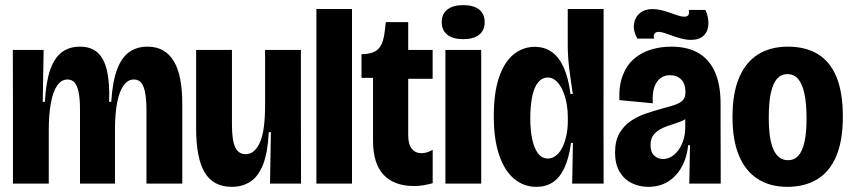

<svg xmlns="http://www.w3.org/2000/svg" viewBox="-20 -723 3359 756"><path d="M31 0V-288.7L30.5 -526.5H151.8L148.3 -322H156.7Q161.2 -401.8 178.2 -449.6Q195.3 -497.3 224.6 -518.3Q253.8 -539.3 294.7 -539.3Q338.2 -539.3 364.2 -516Q390.2 -492.7 401.2 -444.8Q412.3 -397 409.7 -322H418Q423 -401.7 440.9 -449.3Q458.8 -497 489.1 -518.2Q519.3 -539.3 560.3 -539.3Q596.5 -539.3 622.1 -524.6Q647.7 -509.8 664.6 -481.7Q681.5 -453.5 689.6 -411.2Q697.7 -369 697.7 -314.2V0H556.7V-288Q556.7 -329.5 551.8 -356.7Q546.8 -383.8 536.2 -396.9Q525.7 -410 507.3 -410Q483.3 -410 466.4 -386.2Q449.5 -362.5 441.1 -318.3Q432.7 -274.2 432.7 -212V0H295V-290.3Q295 -330.8 290.1 -357.2Q285.2 -383.7 274.7 -396.8Q264.2 -410 246 -410Q222.2 -410 205.8 -387.2Q189.3 -364.3 180.7 -319.3Q172 -274.3 172 -208.7V0Z M892.8 12.7Q820.5 12.7 786.4 -43.2Q752.3 -99.2 752.3 -217V-526.5H893.3V-232.3Q893.3 -170.2 906.2 -143.1Q919 -116 946.8 -116Q966.2 -116 980.4 -128.7Q994.7 -141.3 1004.7 -165.1Q1014.7 -188.8 1019.2 -225.4Q1023.8 -262 1023.8 -310V-526.5H1164.8V-249L1165.3 0H1043.2L1046.7 -202.5H1038.3Q1034.3 -123.2 1016.2 -76.2Q998 -29.3 966.6 -8.3Q935.2 12.7 892.8 12.7Z M1225.8 0V-687.5H1366V0Z M1611 9.5Q1531.3 9.5 1490.1 -35Q1448.8 -79.5 1448.8 -169.2V-416.3H1403.5V-509.8H1414.5Q1457.3 -513.2 1474.2 -535.5Q1491 -557.8 1495.3 -603.2L1499.2 -635.8H1587.3V-526.5H1683.5V-412.8H1587.3V-191.2Q1587.3 -154 1601.8 -136.9Q1616.2 -119.8 1639.2 -119.8Q1650.3 -119.8 1662.2 -123.4Q1674 -127 1683.7 -133.5V-1.7Q1663 4.2 1644.9 6.8Q1626.8 9.5 1611 9.5Z M1733.8 0V-526.5H1874.8V0ZM1803.3 -568.8Q1763.6 -568.8 1741.5 -586.2Q1719.3 -603.7 1719.3 -635.5Q1719.3 -668.3 1741.6 -685.5Q1763.8 -702.8 1803.3 -702.8Q1844.9 -702.8 1866.6 -685.6Q1888.3 -668.3 1888.3 -635.4Q1888.3 -603.3 1866.6 -586.1Q1844.8 -568.8 1803.3 -568.8Z M2092.2 12.7Q2042.5 12.7 2004.7 -18.7Q1966.8 -50 1945.6 -112Q1924.3 -174 1924.3 -265.3Q1924.3 -357.8 1944.9 -418.3Q1965.5 -478.8 2002.2 -508.7Q2038.8 -538.5 2085.5 -538.5Q2124.7 -538.5 2153.1 -518.1Q2181.5 -497.7 2199.9 -456.7Q2218.3 -415.7 2226.2 -352.8H2235.3Q2230.2 -389.8 2225.2 -423.6Q2220.3 -457.3 2217.9 -487.1Q2215.5 -516.8 2215.5 -542.7V-687.5H2356.7L2356.3 -222.7L2356.8 0H2233L2235.8 -160.5H2228.5Q2220 -99 2201.8 -60.8Q2183.7 -22.7 2156.2 -5Q2128.8 12.7 2092.2 12.7ZM2137.3 -98.8Q2154.3 -98.8 2169.1 -110.2Q2183.8 -121.5 2194.1 -142.2Q2204.3 -163 2210.1 -189.7Q2215.8 -216.3 2215.8 -245.8V-260Q2215.8 -286 2212 -310.1Q2208.2 -334.2 2201 -353.7Q2193.8 -373.2 2184.1 -387.6Q2174.3 -402 2162.8 -409.8Q2151.2 -417.7 2137.2 -417.7Q2114.7 -417.7 2099 -398.8Q2083.3 -379.8 2075.7 -343.7Q2068 -307.5 2068 -256.5Q2068 -209.8 2075.8 -174Q2083.5 -138.2 2098.9 -118.5Q2114.3 -98.8 2137.3 -98.8Z M2533 12.7Q2497.5 12.7 2467.6 -1.9Q2437.7 -16.5 2419.8 -46.5Q2401.8 -76.5 2401.8 -122.2Q2401.8 -167.8 2418.5 -197.3Q2435.2 -226.8 2462.6 -245.8Q2490 -264.7 2522.5 -275.6Q2555 -286.5 2585 -295Q2625 -305 2644.8 -313.1Q2664.5 -321.2 2671.8 -332.2Q2679 -343.2 2679 -360.5Q2679 -393.2 2662.2 -410.1Q2645.3 -427 2617.7 -427Q2598.2 -427 2581.9 -416.2Q2565.7 -405.3 2556.8 -381Q2547.8 -356.7 2550.5 -316.3L2418.8 -328.8Q2416.5 -385 2431.8 -425.3Q2447.2 -465.7 2475.7 -490.7Q2504.2 -515.7 2542.2 -527.5Q2580.2 -539.3 2622.8 -539.3Q2687.5 -539.3 2730.4 -514.1Q2773.3 -488.8 2795.3 -439Q2817.3 -389.2 2817.3 -314.2V-204.5Q2817.5 -170.2 2817.6 -136.2Q2817.7 -102.3 2817.8 -68.4Q2817.8 -34.5 2817.8 0H2694Q2694.8 -37.3 2695.5 -74.8Q2696.2 -112.3 2696.8 -151.3H2689.7Q2684.8 -102.3 2663.8 -65Q2642.8 -27.7 2609.7 -7.5Q2576.5 12.7 2533 12.7ZM2590.7 -96.8Q2607 -96.8 2622.4 -105.6Q2637.8 -114.3 2650.2 -130.6Q2662.5 -146.8 2670.2 -169.7Q2678 -192.5 2678.2 -221V-265.2L2703.2 -275.2Q2694.7 -262.7 2679.1 -253.8Q2663.5 -245 2645.3 -239.1Q2627.2 -233.2 2608.9 -227Q2590.7 -220.8 2575.6 -211.6Q2560.5 -202.3 2551 -188.5Q2541.5 -174.7 2541.5 -151.8Q2541.5 -123.7 2556.1 -110.2Q2570.7 -96.8 2590.7 -96.8ZM2701.2 -566Q2682.7 -566 2664 -570.8Q2645.3 -575.7 2628.5 -581.8Q2611.7 -588 2597.2 -592.8Q2582.7 -597.5 2573.8 -597.5Q2560.7 -597.5 2556.4 -589.2Q2552.2 -580.8 2555.8 -571H2489.3Q2472.7 -601.2 2476.2 -627.9Q2479.7 -654.7 2499.1 -671Q2518.5 -687.3 2549.2 -687.3Q2566.7 -687.3 2584 -683Q2601.3 -678.7 2618 -672.8Q2634.7 -667 2648.8 -662.2Q2663 -657.3 2673.8 -657.3Q2688 -657.3 2691.4 -665.7Q2694.8 -674 2692 -684H2757.5Q2770.7 -655 2769.3 -627.4Q2768 -599.8 2750.9 -582.9Q2733.8 -566 2701.2 -566Z M3080 12.7Q3011.7 12.7 2963.2 -18.6Q2914.8 -49.8 2889.5 -110.7Q2864.2 -171.5 2864.2 -262.3Q2864.2 -358 2891.2 -419.3Q2918.2 -480.7 2966.8 -510Q3015.5 -539.3 3082.2 -539.3Q3152.3 -539.3 3200.7 -509.7Q3249 -480 3273.8 -419.5Q3298.7 -359 3298.7 -263.7Q3298.7 -168 3272.2 -106.8Q3245.8 -45.5 3196.8 -16.4Q3147.7 12.7 3080 12.7ZM3082.5 -92.2Q3107.3 -92.2 3123.4 -109.9Q3139.5 -127.7 3147.7 -164Q3155.8 -200.3 3155.8 -256.2Q3155.8 -316.3 3147.2 -355.2Q3138.7 -394 3122.2 -412.6Q3105.7 -431.2 3079.8 -431.2Q3055.8 -431.2 3039.7 -413Q3023.5 -394.8 3015.2 -357Q3007 -319.2 3007 -259.8Q3007 -173.8 3026.1 -133Q3045.2 -92.2 3082.5 -92.2Z"/></svg>

Font: Bricolage Grotesque 96pt ExtraBold SemiCondensed
Style: Regular
Weight: 800
Width: 4
Version: Version 1.001;gftools[0.9.33.dev8+g029e19f]